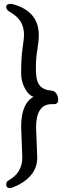

<svg xmlns="http://www.w3.org/2000/svg" viewBox="-20 -808 390 990"><path d="M33 162Q12 162 12 144Q12 128 26 121Q95 82 95 4L89 -154Q89 -274 153 -309Q127 -317 108 -353Q89 -389 89 -430Q89 -509 96.5 -560.5Q104 -612 104 -627Q104 -668 86 -697Q68 -726 27 -749Q12 -758 12 -772Q12 -788 35 -788Q43 -788 48 -786Q180 -749 180 -627Q180 -595 172.5 -551Q165 -507 165 -461Q165 -414 172 -392Q186 -345 244 -341Q261 -340 270.5 -325.5Q280 -311 280 -293Q280 -271 258 -271H247Q166 -271 166 -151L172 6Q172 79 105 127Q79 145 57.5 153.5Q36 162 33 162Z"/></svg>

Font: LXGW WenKai TC
Style: Bold
Weight: 700
Designer: LXGW / Fontworks Inc.
Foundry: LXGW / Fontworks Inc.
Version: Version 1.330;April 28, 2024